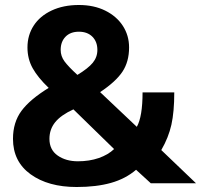

<svg xmlns="http://www.w3.org/2000/svg" viewBox="-20 -734 828 769"><path d="M32 -178Q32 -244 66 -290Q100 -336 175 -382Q132 -423 111 -460.5Q90 -498 90 -544Q90 -593 115 -631.5Q140 -670 187 -692Q234 -714 296 -714Q356 -714 401.5 -691.5Q447 -669 472 -630.5Q497 -592 497 -544Q497 -487 470.5 -447Q444 -407 381 -365L528 -226Q551 -267 551 -364H678Q678 -286 666.5 -234.5Q655 -183 626 -133L765 0H584L525 -54Q483 -18 424.5 -1.5Q366 15 287 15Q173 15 102.5 -36Q32 -87 32 -178ZM370 -534Q370 -567 350 -587Q330 -607 296 -607Q262 -607 242.5 -587Q223 -567 223 -534Q223 -509 238.5 -488Q254 -467 290 -434Q333 -460 351.5 -482.5Q370 -505 370 -534ZM437 -137 274 -296Q224 -273 201 -244.5Q178 -216 178 -178Q178 -134 211 -111Q244 -88 292 -88Q338 -88 375.5 -101Q413 -114 437 -137Z"/></svg>

Font: Prompt SemiBold
Style: Regular
Weight: 600
Designer: Katatrad Team
Foundry: CadsonDemak
Version: Version 1.001